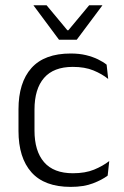

<svg xmlns="http://www.w3.org/2000/svg" viewBox="-20 -702 472 732"><path d="M249.5 10.5Q149.5 10.5 100 -45Q50.5 -100.5 50.5 -203V-285Q50.5 -387.5 100 -442.8Q149.5 -498 249.5 -498Q282 -498 307.8 -491.8Q333.5 -485.5 353.5 -475.8Q373.5 -466 386.5 -455.5L392.5 -401Q369 -420 336.2 -433.5Q303.5 -447 257.5 -447Q184.5 -447 148 -405Q111.5 -363 111.5 -284V-204.5Q111.5 -126 148 -83.8Q184.5 -41.5 258 -41.5Q305 -41.5 338.5 -55.2Q372 -69 396.5 -88L390.5 -32.5Q369.5 -16.5 334.5 -3Q299.5 10.5 249.5 10.5ZM205 -550.5 108 -681V-682H157.5L237 -586.5H240.5L320 -682H370V-681L272.5 -550.5Z"/></svg>

Font: Anek Latin Medium Light
Style: Regular
Weight: 300
Version: Version 1.003